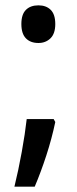

<svg xmlns="http://www.w3.org/2000/svg" viewBox="-20 -566 288 719"><path d="M60 -476Q60 -512 77 -529Q94 -546 124 -546Q153 -546 170 -529Q187 -512 187 -476Q187 -440 169 -422.5Q151 -405 124 -405Q94 -405 77 -422.5Q60 -440 60 -476ZM187 -109Q174 -47 153.5 16Q133 79 110 133H34Q49 72 61.5 3Q74 -66 80 -120H181Z"/></svg>

Font: Noto Sans Georgian Condensed Medium
Style: Regular
Weight: 500
Width: 3
Designer: Monotype Design Team, Akaki Razmadze
Foundry: Google LLC
Version: Version 2.005; ttfautohint (v1.8.4.7-5d5b)